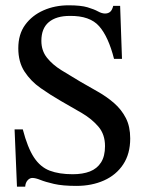

<svg xmlns="http://www.w3.org/2000/svg" viewBox="-20 -689 544 724"><path d="M75 15H44L35 -201H66Q84 -132 108 -95.5Q132 -59 167.5 -45.5Q203 -32 254 -32Q292 -32 319 -42.5Q346 -53 361 -76.5Q376 -100 376 -138Q376 -182 351.5 -211Q327 -240 289 -262.5Q251 -285 210 -308Q170 -331 133 -357Q96 -383 72.5 -419Q49 -455 49 -507Q49 -560 75 -595.5Q101 -631 144 -650Q187 -669 239 -669Q285 -669 310 -661.5Q335 -654 349.5 -646Q364 -638 376 -638Q388 -638 395.5 -644.5Q403 -651 407 -667H433L440 -467H410Q389 -550 354 -590Q319 -630 243 -629Q192 -629 164 -605.5Q136 -582 136 -535Q136 -498 157 -471.5Q178 -445 212 -424Q246 -403 283 -381Q316 -362 349.5 -343Q383 -324 410.5 -300Q438 -276 454.5 -244Q471 -212 471 -167Q471 -109 444.5 -69Q418 -29 372 -8.5Q326 12 268 12Q216 12 183.5 4.5Q151 -3 132.5 -10.5Q114 -18 102 -18Q92 -18 84 -9Q76 0 75 15Z"/></svg>

Font: STIX Two Text
Style: Regular
Weight: 400
Designer: Ross Mills, John Hudson & Paul Hanslow, Tiro Typeworks Ltd; with prior portions MicroPress Inc., and Coen Hoffman.
Foundry: Tiro Typeworks Ltd
Version: Version 2.13 b171